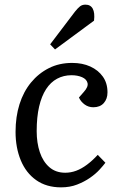

<svg xmlns="http://www.w3.org/2000/svg" viewBox="-20 -793 525 827"><path d="M291 -522Q335 -522 369 -506.5Q403 -491 423 -463Q443 -435 443 -395Q443 -367 427 -349Q411 -331 382 -331Q361 -331 344.5 -343Q328 -355 320 -373L341 -397Q361 -419 357 -435.5Q353 -452 333.5 -460.5Q314 -469 288 -469Q254 -469 226 -454Q198 -439 178.5 -409Q159 -379 148.5 -334Q138 -289 138 -228Q138 -178 151.5 -137.5Q165 -97 192.5 -73Q220 -49 261 -49Q285 -49 308 -57.5Q331 -66 354.5 -83.5Q378 -101 401 -126L434 -92Q425 -80 408.5 -62Q392 -44 367.5 -27Q343 -10 312 2Q281 14 243 14Q180 14 136 -17Q92 -48 69.5 -102.5Q47 -157 47 -225Q47 -290 64 -344Q81 -398 113.5 -437.5Q146 -477 190.5 -499.5Q235 -522 291 -522ZM303 -743Q315 -758 324.5 -765.5Q334 -773 348 -773Q370 -773 379.5 -755.5Q389 -738 385 -704L217 -580L196 -602Z"/></svg>

Font: Literata 18pt
Style: Italic
Weight: 400
Italic angle: -2°
Designer: Latin by Veronika Burian and Jose Scaglione. Greek by Irene Vlachou. Cyrillic by Vera Evstafieva
Foundry: TypeTogether
Version: Version 3.103;gftools[0.9.29]